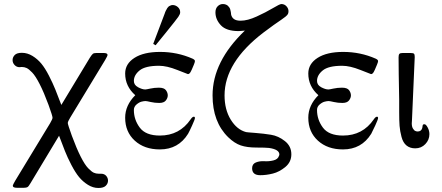

<svg xmlns="http://www.w3.org/2000/svg" viewBox="-20 -725 2179 946"><path d="M87.9 -464.8Q114.7 -464.8 139.9 -449.5Q165 -434.1 183.6 -411.6Q202.1 -389.2 221.2 -352.1Q240.2 -314.9 252.7 -283.9Q265.1 -252.9 282.2 -208L422.9 -440.9Q432.6 -456.1 437.7 -460Q442.9 -463.9 455.1 -463.9H490.2Q510.3 -463.9 509.8 -454.1Q509.8 -449.2 498 -429.2L326.2 -146Q314 -126 314 -118.9Q314 -111.8 334 -56.2Q356.9 5.9 377.4 46.4Q397.9 86.9 414.6 104Q431.2 121.1 442.1 126Q453.1 130.9 465.8 130.9H477.1Q494.1 130.9 503.2 141.4Q512.2 151.9 512.2 165Q512.2 179.2 501.2 190.2Q490.2 201.2 464.8 201.2Q438 201.2 413.1 185.5Q388.2 169.9 369.6 147.5Q351.1 125 331.5 87.4Q312 49.8 300 19.3Q288.1 -11.2 271 -56.2L129.9 178.2Q121.1 193.4 115.5 196.8Q109.9 200.2 98.1 200.2H63Q43 200.2 43 189.9Q43 186 55.2 165L227.1 -118.2Q239.3 -139.2 238.8 -145Q238.8 -153.8 219.2 -208Q196.3 -270 175.5 -310.5Q154.8 -351.1 138.4 -367.9Q122.1 -384.8 111.1 -389.9Q100.1 -395 86.9 -395Q85 -395 81.5 -394.5Q78.1 -394 76.2 -394Q62 -394 52 -404.5Q42 -415 42 -429Q42 -442.9 52.5 -453.9Q63 -464.8 87.9 -464.8Z M596.7 -145Q596.7 -206.1 646.5 -255.9Q596.7 -299.8 596.7 -362.8Q596.7 -410.6 642.6 -439.9Q688.5 -469.2 768.6 -469.2Q853.5 -469.2 928.7 -436Q940.9 -430.2 940.4 -423.8Q940.4 -418.9 935.1 -406Q929.7 -393.1 924.8 -381.8L919.4 -371.1Q913.6 -359.9 905.8 -359.9Q904.8 -359.9 853.3 -380.4Q801.8 -400.9 763.7 -400.9Q695.8 -400.9 667.7 -377.9Q639.6 -355 639.6 -326.2Q639.6 -306.2 660.2 -295.2Q680.7 -284.2 695.8 -284.2Q700.7 -284.2 720.7 -288.6Q740.7 -293 762.7 -293Q788.6 -293 797.6 -280.5Q806.6 -268.1 806.6 -255.1Q806.6 -242.2 797.1 -230Q787.6 -217.8 764.6 -217.8Q742.7 -217.8 722.7 -222.4Q702.6 -227.1 696.8 -227.1Q689 -227.1 677.2 -224.1Q665.5 -221.2 652.6 -210.2Q639.6 -199.2 639.6 -183.1Q639.6 -135.3 668.7 -96.2Q697.8 -57.1 767.6 -57.1Q864.7 -57.1 919.4 -137.2Q928.2 -150.4 935.5 -149.9Q940.4 -149.9 940.4 -143.1Q940.4 -137.2 926.5 -106.7Q912.6 -76.2 906.7 -65.9Q858.9 11.2 767.6 11.2Q691.4 11.2 644 -32Q596.7 -75.2 596.7 -145ZM734.9 -508.8Q738.8 -520 791.5 -658.2L793.5 -664.1Q795.4 -669.9 796.6 -671.4Q797.9 -672.9 800.3 -678Q802.7 -683.1 804.2 -685.1Q805.7 -687 808.6 -690.4Q811.5 -693.8 814.7 -695.3Q817.9 -696.8 821.8 -698.5Q825.7 -700.2 830.6 -700.2Q844.7 -700.2 856.2 -690.2Q867.7 -680.2 867.7 -665Q867.7 -665 867.7 -664.1Q867.7 -655.3 858.6 -642.1Q849.6 -628.9 797.9 -564.9Q767.1 -526.9 746.6 -502Z M1027.3 -254.9Q1027.3 -421.9 1186.5 -574.2Q1166.5 -572.3 1156.2 -571.8Q1095.2 -571.8 1068.4 -600.3Q1041.5 -628.9 1041.5 -664.1Q1041.5 -683.1 1052.5 -694.1Q1063.5 -705.1 1078.1 -705.1Q1085.9 -705.1 1092.5 -702.6Q1099.1 -700.2 1103.3 -696Q1107.4 -691.9 1110.4 -687.5Q1113.3 -683.1 1114.7 -677.5Q1116.2 -671.9 1116.7 -668.5Q1117.2 -665 1118.2 -660.2V-655.8Q1124 -622.6 1165.5 -623Q1199.7 -623 1244.6 -643.6Q1289.6 -664.1 1324 -684.6Q1358.4 -705.1 1366.2 -705.1Q1381.3 -705.1 1391.4 -694.1Q1401.4 -683.1 1401.4 -669.9Q1401.4 -662.1 1398.9 -656.5Q1396.5 -650.9 1386.5 -642.8Q1376.5 -634.8 1365.5 -627.4Q1354.5 -620.1 1328.9 -602.1Q1303.2 -584 1277.3 -564Q1086.4 -418 1086.4 -254.9Q1086.4 -185.1 1116.9 -135.5Q1147.5 -85.9 1192.4 -74.2Q1195.3 -73.2 1237.3 -70.1Q1279.3 -66.9 1315.4 -61Q1351.6 -55.2 1383.5 -30Q1415.5 -4.9 1415.5 35.2Q1415.5 73.2 1386 97.7Q1356.4 122.1 1324.5 130.1Q1292.5 138.2 1262.2 138.2Q1222.2 138.2 1222.2 104Q1222.2 83 1240.7 75.4Q1259.3 67.9 1282.2 69.3Q1305.2 70.8 1327.1 65.4Q1349.1 60.1 1354.5 43Q1356.4 39.1 1356.4 36.1Q1356.4 11.2 1305.2 3.9Q1289.1 2 1243.2 2Q1197.3 2 1166.3 -8.5Q1135.3 -19 1104.5 -48.8Q1027.3 -124 1027.3 -254.9Z M1499 -145Q1499 -206.1 1548.8 -255.9Q1499 -299.8 1499 -362.8Q1499 -410.6 1544.9 -439.9Q1590.8 -469.2 1670.9 -469.2Q1755.9 -469.2 1831.1 -436Q1843.3 -430.2 1842.8 -423.8Q1842.8 -418.9 1837.4 -406Q1832 -393.1 1827.1 -381.8L1821.8 -371.1Q1815.9 -359.9 1808.1 -359.9Q1807.1 -359.9 1755.6 -380.4Q1704.1 -400.9 1666 -400.9Q1598.1 -400.9 1570.1 -377.9Q1542 -355 1542 -326.2Q1542 -306.2 1562.5 -295.2Q1583 -284.2 1598.1 -284.2Q1603 -284.2 1623 -288.6Q1643.1 -293 1665 -293Q1690.9 -293 1700 -280.5Q1709 -268.1 1709 -255.1Q1709 -242.2 1699.5 -230Q1689.9 -217.8 1667 -217.8Q1645 -217.8 1625 -222.4Q1605 -227.1 1599.1 -227.1Q1591.3 -227.1 1579.6 -224.1Q1567.9 -221.2 1554.9 -210.2Q1542 -199.2 1542 -183.1Q1542 -135.3 1571 -96.2Q1600.1 -57.1 1669.9 -57.1Q1767.1 -57.1 1821.8 -137.2Q1830.6 -150.4 1837.9 -149.9Q1842.8 -149.9 1842.8 -143.1Q1842.8 -137.2 1828.9 -106.7Q1814.9 -76.2 1809.1 -65.9Q1761.2 11.2 1669.9 11.2Q1593.8 11.2 1546.4 -32Q1499 -75.2 1499 -145Z M1943.8 -442.9Q1943.8 -455.1 1947.8 -459.5Q1951.7 -463.9 1963.9 -463.9H2002.4Q2016.6 -463.9 2020 -460Q2023.4 -456.1 2023.4 -443.8L2009.8 -132.8Q2009.8 -129.9 2009.3 -125Q2008.8 -120.1 2008.8 -117.2Q2008.8 -101.1 2014.6 -91.6Q2020.5 -82 2026.6 -79.6Q2032.7 -77.1 2037.6 -77.1Q2055.7 -77.1 2060.5 -94.2Q2061.5 -97.2 2062 -103.5Q2062.5 -109.9 2064.7 -111.3Q2066.9 -112.8 2071.8 -112.8Q2078.6 -112.8 2087.2 -96.9Q2095.7 -81.1 2095.7 -64Q2095.7 -36.1 2075.7 -15.1Q2055.7 5.9 2025.9 5.9Q2000 5.9 1982.9 -8.1Q1965.8 -22 1958.3 -50.5Q1950.7 -79.1 1948.7 -105Q1946.8 -130.9 1946.8 -171.9V-232.9Q1943.8 -382.8 1943.8 -442.9Z"/></svg>

Font: CMU Concrete
Style: Roman
Weight: 500
Version: Version 0.7.0